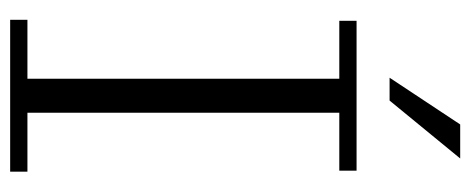

<svg xmlns="http://www.w3.org/2000/svg" viewBox="-294 -632 926 378"><g transform="rotate(90 169.0 -443.0)"><path d="M19 0V-34H135V-648H21V-682H316V-648H202V-34H318V0ZM133 -747 225 -886H292L178 -747Z"/></g></svg>

Font: Montagu Slab 144pt Light
Style: Regular
Weight: 300
Designer: Florian Karsten
Foundry: Florian Karsten
Version: Version 1.000